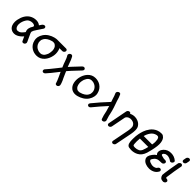

<svg xmlns="http://www.w3.org/2000/svg" viewBox="351 -2370 4195 4195"><g transform="rotate(45 2448.5 -272.5)"><path d="M226 -68Q235 -68 266 -75Q310 -85 376 -175L366 -200Q359 -220 359 -242Q359 -257 362 -272Q372 -321 402 -364Q407 -373 409 -380V-385Q409 -396 401 -405Q376 -424 342 -424Q264 -424 218 -379Q167 -317 150 -234Q145 -209 145 -187Q145 -148 159 -117Q184 -68 226 -68ZM500 36Q477 36 467.5 21Q458 6 418 -85Q364 -19 295 13Q257 31 217 31Q187 31 156 21Q90 -5 65 -68Q48 -111 48 -163Q48 -196 55 -233Q89 -405 204 -480Q275 -523 355 -523Q427 -523 475 -483L485 -497Q496 -517 511 -536Q537 -569 568 -569Q598 -569 605 -542Q607 -535 607 -529Q607 -525 606 -521Q603 -503 579 -474Q565 -456 509 -368Q466 -305 460 -274Q459 -270 459 -265Q459 -245 472 -218Q486 -190 498 -161Q522 -102 551 -47Q557 -35 557 -23Q557 -18 556 -12Q554 0 546 12Q529 36 500 36Z M931 -72Q961 -72 985 -89Q991 -93 993 -93L1014 -111Q1031 -127 1059 -188Q1066 -209 1070 -233Q1076 -264 1076 -292Q1076 -349 1050 -395Q1010 -445 975 -445L958 -446L930 -444Q859 -426 817 -396Q803 -387 783 -368Q782 -367 781 -367Q755 -338 742 -304Q742 -301 741 -301L736 -285Q734 -263 734 -247Q734 -227 737 -216V-213Q745 -184 756 -165Q756 -164 757 -164Q789 -111 840 -90Q875 -74 893 -74Q905 -72 931 -72ZM977 -544H1253Q1273 -544 1284 -530Q1293 -519 1293 -505Q1293 -500 1292 -495Q1288 -475 1271 -460.5Q1254 -446 1234 -446H1144Q1160 -417 1167 -382Q1176 -344 1176 -304Q1176 -270 1169 -235Q1148 -130 1083 -56Q1008 25 904 25Q819 25 752 -17Q664 -74 641 -178Q634 -206 634 -235Q634 -257 638 -279Q649 -334 686 -389Q724 -444 782.5 -480.5Q841 -517 904 -533Q927 -540 950 -542Q958 -544 977 -544Z M1272 181Q1256 181 1245 171Q1232 159 1232 141Q1232 136 1233 130Q1235 117 1245 106Q1306 39 1421 -107Q1472 -174 1486 -190L1488 -194L1487 -196Q1484 -201 1482 -207Q1452 -275 1429.5 -342.5Q1407 -410 1385 -445Q1372 -461 1372 -478Q1372 -482 1373 -486Q1376 -497 1383 -507Q1403 -535 1433 -535Q1459 -535 1474 -505Q1508 -443 1529 -375Q1545 -329 1563 -285Q1597 -323 1632 -360Q1659 -388 1685 -416Q1761 -500 1774 -511Q1794 -535 1820 -535Q1838 -535 1851 -522Q1862 -511 1862 -496Q1862 -492 1861 -487Q1856 -466 1839 -451Q1799 -410 1760 -367Q1721 -324 1698 -301L1687 -290Q1653 -254 1606 -198Q1604 -196 1604 -193Q1608 -186 1628 -137Q1647 -92 1668 -47Q1696 5 1715 60Q1729 99 1729 119Q1729 123 1728 127Q1723 155 1697 169Q1685 175 1673 175Q1650 175 1638 160Q1632 149 1632 144V143Q1617 92 1580 12Q1558 -29 1528 -100L1498 -61Q1382 89 1318 158Q1297 181 1272 181Z M2093 25Q2034 25 1985 -6Q1920 -54 1903 -137Q1895 -174 1895 -212Q1895 -248 1902 -285Q1922 -389 1987 -463Q2061 -544 2166 -544Q2251 -544 2318 -502Q2405 -445 2429 -341Q2436 -314 2436 -286Q2436 -264 2431 -241Q2421 -186 2384 -130Q2346 -75 2287 -38.5Q2228 -2 2166 14Q2128 25 2093 25ZM2102 -73Q2118 -73 2129 -74L2140 -75Q2211 -94 2253 -123Q2267 -132 2287 -151Q2288 -152 2289 -152Q2315 -181 2328 -215Q2328 -218 2329 -218L2333 -234Q2336 -258 2336 -275Q2336 -293 2333 -303V-305L2332 -306Q2325 -335 2314 -354Q2314 -355 2313 -355Q2281 -408 2229 -430Q2194 -445 2176 -445Q2165 -447 2139 -447Q2127 -447 2102 -440L2101 -439Q2092 -435 2085.5 -430.5Q2079 -426 2077 -426L2056 -408Q2039 -393 2011 -331Q2004 -310 2000 -286Q1994 -259 1994 -221Q1998 -163 2020 -124Q2059 -74 2094 -74Z M2931 14Q2902 14 2893 -11Q2863 -90 2845 -191L2842 -203Q2824 -272 2808 -317L2809 -319Q2809 -320 2808 -320.5Q2807 -321 2807 -322Q2670 -174 2544 -18Q2524 6 2498 6Q2486 6 2475 -1Q2457 -13 2457 -34Q2457 -39 2458 -44Q2461 -56 2470 -68Q2615 -247 2775 -416Q2761 -455 2750 -491Q2733 -556 2705 -616Q2702 -623 2702 -630Q2702 -635 2703 -639Q2708 -667 2736 -683Q2750 -690 2762 -690Q2788 -690 2799 -665Q2829 -601 2851 -517Q2875 -441 2903 -367Q2929 -287 2946 -204L2953 -168Q2967 -113 2986 -60Q2989 -53 2989 -45Q2989 -41 2988 -36Q2983 -8 2956 7Q2943 14 2931 14Z M3440 205Q3421 205 3410 191Q3402 180 3402 166Q3402 162 3403 157L3479 -235Q3488 -288 3488 -325Q3488 -348 3484 -365V-368Q3462 -427 3406 -445Q3382 -453 3374 -453Q3370 -455 3333 -455Q3318 -454 3290 -444Q3273 -435 3270 -433Q3254 -424 3239 -403Q3235 -392 3229 -384L3164 -49Q3160 -29 3143 -14.5Q3126 0 3106 0Q3086 0 3074 -15Q3066 -25 3066 -39Q3066 -44 3067 -49L3154 -501Q3158 -521 3175.5 -535.5Q3193 -550 3213 -550Q3240 -550 3250 -524Q3305 -553 3370 -553Q3418 -553 3462 -535Q3522 -512 3557 -461Q3587 -423 3587 -345Q3587 -294 3574 -225L3498 157Q3495 177 3477.5 191Q3460 205 3440 205Z M3848 -77Q3900 -77 3952 -101Q3986 -122 4002 -158Q4018 -194 4027 -229L4043 -293H3784Q3779 -246 3779 -201Q3779 -165 3782 -130Q3783 -102 3792.5 -89.5Q3802 -77 3848 -77ZM4064 -391 4067 -406Q4074 -444 4074 -481Q4074 -515 4068 -548Q4064 -562 4058 -577Q4046 -602 4029 -606Q4018 -608 4007 -608Q3999 -608 3991 -607Q3912 -590 3867 -527Q3822 -464 3804 -391ZM3824 20Q3796 20 3756 12.5Q3716 5 3695 -44Q3680 -94 3680 -148V-187Q3680 -268 3694 -339Q3703 -387 3724.5 -451.5Q3746 -516 3795.5 -582.5Q3845 -649 3924 -684Q3978 -706 4030 -706Q4032 -706 4060 -705Q4088 -704 4125 -667Q4173 -611 4173 -505Q4173 -446 4158 -372L4148 -324Q4144 -308 4141 -291Q4130 -240 4114 -189Q4076 -66 3981 -17Q3912 20 3824 20Z M4387 30Q4326 30 4277 10Q4214 -13 4184 -72Q4176 -92 4176 -114Q4176 -125 4178 -136Q4187 -179 4225 -228Q4257 -273 4303 -303Q4271 -329 4271 -371Q4271 -383 4274 -397Q4283 -442 4318 -480Q4385 -553 4492 -553Q4594 -553 4667 -488Q4676 -478 4676 -464Q4676 -460 4675 -456Q4670 -433 4653 -418.5Q4636 -404 4616 -404Q4595 -404 4587 -417Q4586 -417 4574 -426Q4536 -449 4496 -455V-456L4461 -457Q4434 -453 4422 -449Q4379 -426 4375 -405Q4372 -403 4371 -398V-394Q4371 -390 4372 -387V-386Q4372 -370 4455 -354Q4461 -354 4462 -353Q4468 -353 4472 -352Q4493 -351 4513.5 -350.5Q4534 -350 4545 -336Q4554 -326 4554 -312Q4554 -307 4553 -302Q4549 -282 4532 -267.5Q4515 -253 4495 -253Q4403 -253 4372 -239Q4358 -233 4348 -227Q4342 -222 4338 -220Q4334 -218 4322 -206Q4322 -205 4321 -205Q4316 -200 4301 -180Q4278 -149 4275 -133V-128Q4286 -105 4293 -102Q4305 -87 4375 -70L4394 -68L4429 -69Q4432 -70 4434 -70Q4436 -70 4437 -71Q4472 -77 4496 -97Q4496 -98 4498.5 -100.5Q4501 -103 4503 -106Q4525 -146 4559 -146Q4586 -146 4597 -121Q4600 -113 4600 -105Q4600 -101 4599 -97Q4597 -90 4594 -84Q4561 -24 4504.5 3Q4448 30 4387 30Z M4798 -701Q4802 -721 4819.5 -735.5Q4837 -750 4857 -750Q4877 -750 4888 -736Q4897 -725 4897 -711Q4897 -706 4896 -701L4884 -641Q4881 -621 4863.5 -606.5Q4846 -592 4826 -592Q4806 -592 4794 -606Q4786 -617 4786 -631Q4786 -636 4787 -641ZM4814 -546Q4849 -546 4857 -506Q4819 -311 4796 -132L4793 -117Q4792 -113 4792 -109Q4792 -83 4838 -83Q4868 -69 4868 -47Q4868 -43 4867 -39L4865 -30Q4860 -1 4817 14H4794Q4715 14 4693 -73Q4692 -73 4692 -80Q4692 -113 4722 -300Q4729 -343 4758 -506Q4784 -546 4814 -546Z"/></g></svg>

Font: Bad Comic
Style: Italic
Weight: 400
Italic angle: -11°
Designer: GGBotNet
Foundry: GGBotNet
Version: 0.95